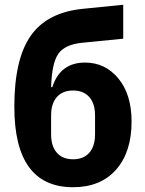

<svg xmlns="http://www.w3.org/2000/svg" viewBox="-20 -772 607 804"><path d="M286 12Q40 12 40 -325Q40 -524 108.5 -622Q177 -720 326 -735L496 -752V-610L325 -593Q252 -586 224.5 -547Q197 -508 194 -407H199Q232 -510 336 -510Q421 -510 476 -443Q531 -376 531 -263Q531 -135 466 -61.5Q401 12 286 12ZM378 -209V-289Q378 -338 354 -365.5Q330 -393 286 -393Q242 -393 218 -365.5Q194 -338 194 -289V-209Q194 -160 218 -132.5Q242 -105 286 -105Q330 -105 354 -132.5Q378 -160 378 -209Z"/></svg>

Font: Anuphan
Style: Bold
Weight: 700
Designer: Mike Abbink, Paul van der Laan, Pieter van Rosmalen, Mint Tantisuwanna
Foundry: Bold Monday; Cadson Demak
Version: Version 3.002;hotconv 1.0.109;makeotfexe 2.5.65596